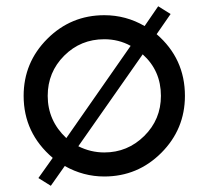

<svg xmlns="http://www.w3.org/2000/svg" viewBox="-20 -559 672 619"><path d="M485 -448.8Q576.2 -370 576.2 -250Q576.2 -142.5 500 -66.2Q423.8 10 316.2 10Q248.8 10 188.8 -23.8L143.8 40L103.8 15L150 -50Q56.2 -130 56.2 -250Q56.2 -357.5 132.5 -433.8Q208.8 -510 316.2 -510Q386.2 -510 446.2 -475L490 -538.8L530 -513.8ZM133.8 -250Q133.8 -170 193.8 -113.8L401.2 -411.2Q362.5 -432.5 316.2 -432.5Q240 -432.5 186.9 -379.4Q133.8 -326.2 133.8 -250ZM316.2 -67.5Q391.2 -67.5 445 -120.6Q498.8 -173.8 498.8 -250Q498.8 -331.2 440 -383.8L232.5 -87.5Q272.5 -67.5 316.2 -67.5Z"/></svg>

Font: Now Alt
Style: Regular
Weight: 400
Designer: Alfredo Marco Pradil
Foundry: Alfredo Marco Pradil
Version: Version 1.002;PS 001.002;hotconv 1.0.88;makeotf.lib2.5.64775